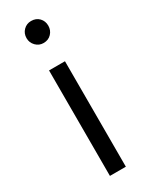

<svg xmlns="http://www.w3.org/2000/svg" viewBox="-181 -706 574 741"><g transform="rotate(-30 106.5 -335.0)"><path d="M71 0V-470H142V0ZM106 -572Q86 -572 72 -586.5Q58 -601 58 -621Q58 -642 72 -656Q86 -670 106 -670Q128 -670 141.5 -656Q155 -642 155 -621Q155 -601 141.5 -586.5Q128 -572 106 -572Z"/></g></svg>

Font: Outfit-Light
Style: Regular
Weight: 300
Designer: Rodrigo Fuenzalida
Foundry: fragTYPE
Version: Version 1.000